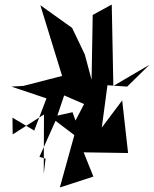

<svg xmlns="http://www.w3.org/2000/svg" viewBox="-20 -790 679 847"><path d="M308 -194 244 37 392 -11 349 -118 545 -115 519 -347 429 -227 454 -414 541 -408 639 -504 480 -411 473 -770 389 -724 384 -438 354 -550 298 -667 158 -767 254 -455 83 -411 30 -408 185 -356 131 -214 35 -271 36 -197 174 -285 173 -23 181 -90 154 -98 225 -257ZM233 -280 263 -369 351 -331 313 -258 300 -295Z"/></svg>

Font: Asimov Silicon
Style: Regular
Weight: 400
Designer: Google
Version: Version 2.000980; 2014